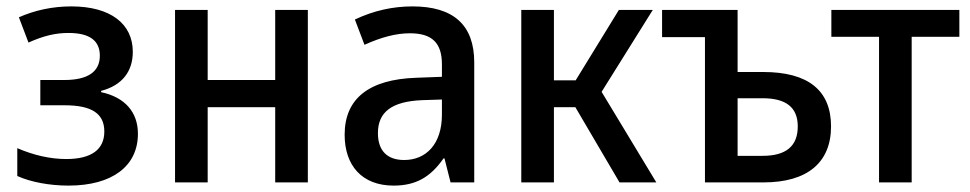

<svg xmlns="http://www.w3.org/2000/svg" viewBox="-20 -570 3031 600"><path d="M194 10C331 10 411 -51 411 -152C411 -219 371 -266 296 -282V-286C361 -303 395 -346 395 -408C395 -496 325 -550 203 -550C144 -550 89 -538 39 -516L69 -437C118 -459 155 -467 194 -467C260 -467 292 -443 292 -396C292 -346 255 -320 181 -320H106V-241H182C267 -241 306 -215 306 -159C306 -103 266 -73 187 -73C137 -73 85 -85 34 -107V-20C76 -1 135 10 194 10Z M527 0H629V-235H840V0H942V-539H840V-320H629V-539H527Z M1210 10C1279 10 1325 -16 1366 -75H1369L1388 0H1462V-375C1462 -492 1397 -550 1269 -550C1208 -550 1148 -537 1089 -509L1119 -430C1172 -454 1218 -466 1261 -466C1330 -466 1361 -436 1361 -369V-330L1281 -327C1133 -322 1057 -262 1057 -149C1057 -53 1111 10 1210 10ZM1243 -70C1191 -70 1161 -98 1161 -154C1161 -219 1203 -253 1299 -257L1361 -259V-212C1361 -119 1311 -70 1243 -70Z M1609 0H1711V-235H1778L1916 0H2031L1860 -283L2020 -539H1914L1779 -319H1711V-539H1609Z M2183 0H2366C2503 0 2577 -62 2577 -175C2577 -288 2505 -345 2365 -345H2285V-539H2049V-454H2183ZM2285 -83V-263H2363C2437 -263 2473 -234 2473 -175C2473 -113 2436 -83 2363 -83Z M2727 0H2829V-455H2978V-539H2578V-455H2727Z"/></svg>

Font: Noto Sans SemiCondensed Medium
Style: Regular
Weight: 500
Width: 4
Designer: Monotype Design Team
Foundry: Monotype Imaging Inc.
Version: Version 2.013